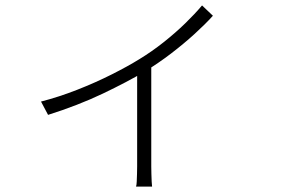

<svg xmlns="http://www.w3.org/2000/svg" viewBox="-20 -616 1040 707"><path d="M131 -242Q197 -259 264.5 -285.5Q332 -312 391.5 -342Q451 -372 493 -398Q539 -426 582.5 -460.5Q626 -495 662 -530Q698 -565 724 -596L764 -558Q736 -527 696.5 -491Q657 -455 610 -419Q563 -383 512 -352Q482 -334 443 -313.5Q404 -293 359 -271.5Q314 -250 262.5 -230Q211 -210 157 -193ZM485 -372 537 -389V-3Q537 10 537.5 25Q538 40 538.5 52.5Q539 65 540 71H481Q483 65 483.5 52.5Q484 40 484.5 25Q485 10 485 -3Z"/></svg>

Font: Noto Sans SC Thin Light
Style: Regular
Weight: 300
Version: Version 2.004-H2;hotconv 1.0.118;makeotfexe 2.5.65603